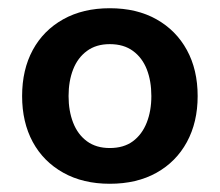

<svg xmlns="http://www.w3.org/2000/svg" viewBox="-20 -761 529 462"><path d="M244.1 -318.8Q179.7 -318.8 132.1 -345.5Q84.5 -372.1 58.8 -419.4Q33.2 -466.8 33.2 -529.8Q33.2 -593.3 58.8 -640.6Q84.5 -688 132.1 -714.6Q179.7 -741.2 244.1 -741.2Q309.1 -741.2 356.4 -714.6Q403.8 -688 429.7 -640.6Q455.6 -593.3 455.6 -529.8Q455.6 -466.8 429.7 -419.2Q403.8 -371.6 356.4 -345.2Q309.1 -318.8 244.1 -318.8ZM244.1 -404.8Q277.8 -404.8 299.8 -421.1Q321.8 -437.5 333 -465.8Q344.2 -494.1 344.2 -529.8Q344.2 -565.9 333.3 -594Q322.3 -622.1 300 -638.4Q277.8 -654.8 244.1 -654.8Q211.4 -654.8 189.2 -638.4Q167 -622.1 156 -594Q145 -565.9 145 -529.8Q145 -494.1 156 -465.8Q167 -437.5 189.2 -421.1Q211.4 -404.8 244.1 -404.8Z"/></svg>

Font: Inter Cardless
Style: Bold
Weight: 700
Designer: Rasmus Andersson
Foundry: rsms
Version: Version 4.001;git-9221beed3